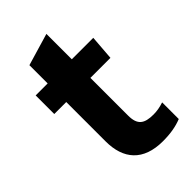

<svg xmlns="http://www.w3.org/2000/svg" viewBox="-196 -683 759 759"><g transform="rotate(-45 184.0 -303.0)"><path d="M245 10C288 10 321 4 351 -8V-101C330 -94 312 -91 293 -91C242 -91 219 -107 219 -159V-370H331L339 -474H219V-616L84 -576V-474H17V-370H84V-150C84 -51 135 10 245 10Z"/></g></svg>

Font: Kanit Medium
Style: Regular
Weight: 500
Designer: Katatrad Team
Foundry: CadsonDemak
Version: Version 1.000;PS 001.000;hotconv 1.0.88;makeotf.lib2.5.64775